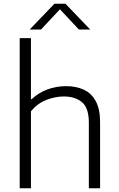

<svg xmlns="http://www.w3.org/2000/svg" viewBox="-20 -1013 638 1033"><path d="M86 0V-808H146.5V-479.5H150.5Q187.5 -514 235 -531.8Q282.5 -549.5 335.5 -549.5Q389.5 -549.5 430.8 -530.5Q472 -511.5 495.2 -468.8Q518.5 -426 518.5 -355.5V0H458V-353Q458 -432.5 421 -463.2Q384 -494 323 -494Q277.5 -494 229.8 -475.5Q182 -457 146.5 -414.5V0ZM139.5 -854 273 -993H332L465.5 -854H404.5L302.5 -963L200.5 -854Z"/></svg>

Font: Encode Sans SemiExpanded SemiExpanded Light
Style: Regular
Weight: 300
Width: 6
Designer: Multiple Designers
Foundry: Impallari Type
Version: Version 3.000; ttfautohint (v1.8.3) -l 8 -r 50 -G 200 -x 14 